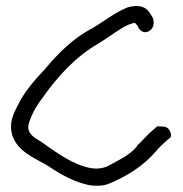

<svg xmlns="http://www.w3.org/2000/svg" viewBox="-20 -650 602 631"><path d="M20 -207C37 -152 93 -131 136 -106C177 -78 228 -48 283 -40C312 -38 328 -41 349 -51C399 -73 450 -104 490 -150C502 -165 516 -177 532 -192C538 -195 542 -199 542 -204C542 -217 534 -234 516 -234C508 -234 502 -235 497 -235C487 -226 476 -217 466 -208V-207C453 -195 443 -182 430 -171V-169C406 -139 368 -123 332 -103C306 -92 279 -95 250 -105C204 -120 155 -156 114 -185C88 -200 68 -213 74 -242C83 -272 98 -300 118 -326C168 -398 230 -465 302 -506C330 -523 358 -544 383 -559C395 -566 410 -573 423 -575C427 -571 430 -568 433 -564V-563C442 -542 461 -540 473 -550C484 -558 488 -572 483 -589V-590C478 -598 473 -607 467 -615C449 -634 424 -632 400 -626C357 -609 321 -579 283 -557C221 -525 171 -475 126 -421C93 -386 59 -347 38 -303C24 -276 9 -246 20 -207Z"/></svg>

Font: Stray Cat
Style: BdCn
Weight: 700
Version: Version 1.0